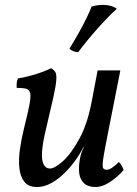

<svg xmlns="http://www.w3.org/2000/svg" viewBox="-20 -740 548 769"><path d="M128 9Q94 9 77.5 -12Q61 -33 57.5 -67.5Q54 -102 60 -143.5Q66 -185 76 -225Q91 -285 97.5 -318.5Q104 -352 101 -366.5Q98 -381 85 -384.5Q72 -388 47 -388Q46 -397 47 -407.5Q48 -418 52 -426Q67 -428 93.5 -434.5Q120 -441 146 -450.5Q172 -460 185 -467Q196 -460 201.5 -451.5Q207 -443 205.5 -420Q204 -397 193.5 -349.5Q183 -302 163 -218Q151 -168 148.5 -133.5Q146 -99 154.5 -82Q163 -65 180 -65Q199 -65 232 -94.5Q265 -124 298 -184.5Q331 -245 348 -337L371 -458H462L413 -210Q399 -140 394 -108Q389 -76 392.5 -68Q396 -60 407 -60Q425 -60 456 -91Q463 -85 467.5 -76.5Q472 -68 475 -59Q451 -31 420.5 -11Q390 9 363 9Q333 9 317 -5.5Q301 -20 297.5 -45Q294 -70 300 -103Q302 -115 306 -127Q310 -139 316 -151H314Q302 -126 282.5 -98.5Q263 -71 238 -46.5Q213 -22 185 -6.5Q157 9 128 9ZM347 -714Q376 -722 402.5 -720Q429 -718 448 -705Q411 -671 370.5 -625.5Q330 -580 293 -531Q272 -532 258 -545Q279 -579 296 -609.5Q313 -640 326 -666.5Q339 -693 347 -714Z"/></svg>

Font: Vollkorn
Style: Italic
Weight: 400
Italic angle: -11°
Designer: Friedrich Althausen
Foundry: Friedrich Althausen
Version: Version 5.001